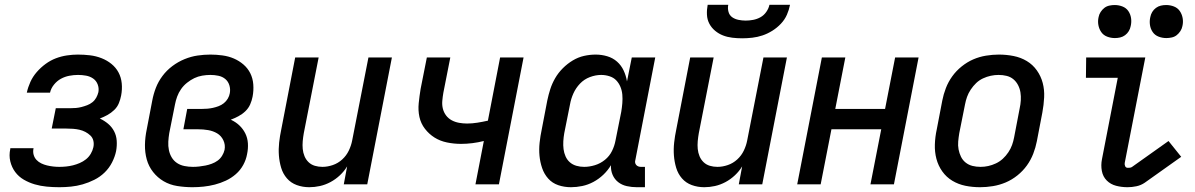

<svg xmlns="http://www.w3.org/2000/svg" viewBox="-20 -770 4990 802"><path d="M228 12Q201 12 175 9.5Q149 7 125 0Q101 -7 79.5 -19.5Q58 -32 43.5 -51.5Q29 -71 23 -96Q17 -121 23 -148V-151H120V-150Q117 -136 120.5 -123.5Q124 -111 132.5 -102Q141 -93 152.5 -87.5Q164 -82 176.5 -79Q189 -76 202 -74.5Q215 -73 228 -73Q242 -73 256.5 -74.5Q271 -76 285 -79.5Q299 -83 313 -89Q327 -95 339 -104.5Q351 -114 359 -127.5Q367 -141 370 -155Q373 -169 370 -182Q367 -195 357.5 -204Q348 -213 336.5 -219Q325 -225 312 -228Q299 -231 285 -232Q271 -233 257 -233H196L213 -318H274Q286 -318 297.5 -319Q309 -320 320.5 -323Q332 -326 344 -330.5Q356 -335 366 -343Q376 -351 382 -362Q388 -373 391 -385Q394 -402 388 -417.5Q382 -433 369 -442Q356 -451 339.5 -454Q323 -457 306 -457Q288 -457 269.5 -453.5Q251 -450 234.5 -441Q218 -432 205.5 -416.5Q193 -401 189 -383H92Q97 -406 107 -428Q117 -450 133.5 -469Q150 -488 170.5 -503Q191 -518 213.5 -526.5Q236 -535 259.5 -538.5Q283 -542 305 -542Q331 -542 356 -539Q381 -536 404 -527Q427 -518 445.5 -503Q464 -488 475 -467.5Q486 -447 488.5 -422Q491 -397 486 -371Q483 -355 476.5 -339Q470 -323 457 -310.5Q444 -298 428.5 -289.5Q413 -281 397 -275Q416 -266 431.5 -253Q447 -240 456.5 -222Q466 -204 467.5 -182.5Q469 -161 465 -139Q460 -115 448 -91.5Q436 -68 417 -49.5Q398 -31 374 -19Q350 -7 325.5 0Q301 7 276.5 9.5Q252 12 228 12Z M784 12Q752 12 720.5 7Q689 2 663.5 -13Q638 -28 619.5 -51.5Q601 -75 593 -104Q585 -133 585.5 -165Q586 -197 593 -230L616 -350Q621 -377 631 -403Q641 -429 658.5 -452.5Q676 -476 700 -494Q724 -512 751 -523Q778 -534 805 -538Q832 -542 859 -542Q884 -542 909.5 -538.5Q935 -535 957 -525.5Q979 -516 997 -500.5Q1015 -485 1025.5 -464Q1036 -443 1038 -417.5Q1040 -392 1035 -366Q1032 -350 1025 -334Q1018 -318 1005 -305.5Q992 -293 976 -284.5Q960 -276 944 -270Q964 -261 979.5 -246.5Q995 -232 1004.5 -213Q1014 -194 1015.5 -171.5Q1017 -149 1012 -126Q1008 -103 996 -81Q984 -59 965 -42.5Q946 -26 923.5 -15.5Q901 -5 877.5 1Q854 7 830.5 9.5Q807 12 784 12ZM786 -73Q799 -73 812 -74.5Q825 -76 838 -78.5Q851 -81 864.5 -86Q878 -91 889 -99Q900 -107 907.5 -119Q915 -131 918 -144Q922 -165 913 -184Q904 -203 887 -213Q870 -223 849.5 -226.5Q829 -230 807 -230H746L762 -315H823Q835 -315 846.5 -316Q858 -317 869.5 -319.5Q881 -322 893 -326.5Q905 -331 915 -339Q925 -347 931.5 -358Q938 -369 940 -381Q943 -398 938 -414Q933 -430 921 -440Q909 -450 892.5 -453.5Q876 -457 859 -457Q842 -457 824.5 -454Q807 -451 791.5 -443.5Q776 -436 761.5 -424.5Q747 -413 736.5 -398Q726 -383 720 -366.5Q714 -350 711 -334L687 -214Q684 -196 683 -178Q682 -160 685.5 -143Q689 -126 697.5 -112Q706 -98 719.5 -89Q733 -80 750.5 -76.5Q768 -73 786 -73Z M1272 12Q1244 12 1219.5 3Q1195 -6 1178.5 -25Q1162 -44 1154.5 -69Q1147 -94 1145 -120.5Q1143 -147 1146 -174.5Q1149 -202 1155 -230L1213 -530H1311L1249 -214Q1246 -197 1244.5 -180.5Q1243 -164 1244.5 -148Q1246 -132 1252 -117.5Q1258 -103 1269 -92.5Q1280 -82 1295 -77.5Q1310 -73 1327 -73Q1348 -73 1370 -80.5Q1392 -88 1409.5 -104Q1427 -120 1437 -141Q1447 -162 1451 -183L1519 -530H1617L1514 0H1416L1430 -75Q1418 -55 1400 -38Q1382 -21 1360.5 -9.5Q1339 2 1316.5 7Q1294 12 1272 12Z M1966 0 2001 -181Q1977 -175 1953 -172Q1929 -169 1906 -169Q1876 -169 1847 -175Q1818 -181 1795 -195.5Q1772 -210 1755 -232Q1738 -254 1732 -281.5Q1726 -309 1729 -339Q1732 -369 1737 -399L1763 -530H1861L1832 -383Q1829 -366 1827.5 -348.5Q1826 -331 1830 -315.5Q1834 -300 1843.5 -287.5Q1853 -275 1867 -267.5Q1881 -260 1897.5 -257Q1914 -254 1931 -254Q1952 -254 1974 -257.5Q1996 -261 2018 -266L2069 -530H2167L2064 0Z M2365 12Q2337 12 2312 3.5Q2287 -5 2270 -24Q2253 -43 2244.5 -68Q2236 -93 2233.5 -119.5Q2231 -146 2234 -174Q2237 -202 2243 -230L2266 -350Q2271 -374 2278.5 -397.5Q2286 -421 2299 -443.5Q2312 -466 2331 -485Q2350 -504 2372.5 -517.5Q2395 -531 2419.5 -536.5Q2444 -542 2468 -542Q2493 -542 2516.5 -535Q2540 -528 2557.5 -512.5Q2575 -497 2585 -475.5Q2595 -454 2599 -430L2619 -530H2717L2634 -102Q2632 -96 2633 -90.5Q2634 -85 2637.5 -81Q2641 -77 2646 -75Q2651 -73 2657 -73H2674V12H2640Q2619 12 2598.5 7.5Q2578 3 2562.5 -9Q2547 -21 2539 -39.5Q2531 -58 2532 -80Q2519 -58 2500 -40Q2481 -22 2458.5 -10Q2436 2 2412 7Q2388 12 2365 12ZM2420 -73Q2442 -73 2465 -80Q2488 -87 2507 -102.5Q2526 -118 2536.5 -139.5Q2547 -161 2551 -183L2575 -303Q2578 -321 2579.5 -339Q2581 -357 2579.5 -374.5Q2578 -392 2571.5 -407.5Q2565 -423 2554 -434.5Q2543 -446 2526 -451.5Q2509 -457 2491 -457Q2468 -457 2444 -448Q2420 -439 2402.5 -420.5Q2385 -402 2375 -379.5Q2365 -357 2361 -334L2337 -214Q2334 -197 2333 -180Q2332 -163 2334 -147Q2336 -131 2342.5 -116.5Q2349 -102 2360.5 -92Q2372 -82 2387.5 -77.5Q2403 -73 2420 -73Z M2922 12Q2894 12 2869.5 3Q2845 -6 2828.5 -25Q2812 -44 2804.5 -69Q2797 -94 2795 -120.5Q2793 -147 2796 -174.5Q2799 -202 2805 -230L2863 -530H2961L2899 -214Q2896 -197 2894.5 -180.5Q2893 -164 2894.5 -148Q2896 -132 2902 -117.5Q2908 -103 2919 -92.5Q2930 -82 2945 -77.5Q2960 -73 2977 -73Q2998 -73 3020 -80.5Q3042 -88 3059.5 -104Q3077 -120 3087 -141Q3097 -162 3101 -183L3169 -530H3267L3164 0H3066L3080 -75Q3068 -55 3050 -38Q3032 -21 3010.5 -9.5Q2989 2 2966.5 7Q2944 12 2922 12Z M3080 -610Q3059 -610 3038.5 -612.5Q3018 -615 3000 -622Q2982 -629 2967 -641.5Q2952 -654 2943 -671Q2934 -688 2933 -708.5Q2932 -729 2936 -750H3022Q3019 -735 3023 -720.5Q3027 -706 3038.5 -698Q3050 -690 3065 -687Q3080 -684 3095 -684Q3110 -684 3126 -687Q3142 -690 3156.5 -698Q3171 -706 3181 -720.5Q3191 -735 3194 -750H3280Q3276 -729 3267 -708.5Q3258 -688 3242 -671Q3226 -654 3206 -641.5Q3186 -629 3165 -622Q3144 -615 3122.5 -612.5Q3101 -610 3080 -610Z M3310 0 3413 -530H3511L3469 -315H3677L3719 -530H3817L3714 0H3616L3661 -230H3453L3408 0Z M4074 12Q4042 12 4012.5 6Q3983 0 3958 -15Q3933 -30 3916 -54Q3899 -78 3891.5 -106.5Q3884 -135 3885 -166.5Q3886 -198 3893 -230L3916 -350Q3921 -376 3931 -402Q3941 -428 3957.5 -451Q3974 -474 3997 -492.5Q4020 -511 4045.5 -522Q4071 -533 4098.5 -537.5Q4126 -542 4152 -542Q4184 -542 4214 -536Q4244 -530 4269 -515Q4294 -500 4311 -476Q4328 -452 4335.5 -423.5Q4343 -395 4341.5 -363.5Q4340 -332 4334 -300L4311 -180Q4306 -154 4296 -128Q4286 -102 4269.5 -79Q4253 -56 4230 -37.5Q4207 -19 4181 -8Q4155 3 4127.5 7.5Q4100 12 4074 12ZM4076 -73Q4092 -73 4108 -76.5Q4124 -80 4140 -87.5Q4156 -95 4169 -107Q4182 -119 4192 -134Q4202 -149 4207.5 -164.5Q4213 -180 4216 -196L4239 -316Q4243 -334 4244 -351Q4245 -368 4242.5 -384Q4240 -400 4232.5 -414.5Q4225 -429 4213 -439Q4201 -449 4185 -453Q4169 -457 4151 -457Q4135 -457 4118.5 -453.5Q4102 -450 4086 -442.5Q4070 -435 4057.5 -423Q4045 -411 4035 -396Q4025 -381 4019.5 -365.5Q4014 -350 4011 -334L3987 -214Q3984 -196 3982.5 -179Q3981 -162 3984 -146Q3987 -130 3994 -115.5Q4001 -101 4013.5 -91Q4026 -81 4042 -77Q4058 -73 4076 -73Z M4690 12Q4665 12 4642 6Q4619 0 4603 -16Q4587 -32 4582.5 -56Q4578 -80 4583 -105L4649 -445H4516L4517 -530H4764L4678 -89Q4677 -82 4680 -75.5Q4683 -69 4691 -69Q4695 -69 4700 -69.5Q4705 -70 4709 -73L4861 -181L4914 -115L4762 -7Q4746 4 4727 8Q4708 12 4690 12Z M4852 -611Q4835 -611 4819.5 -617Q4804 -623 4795 -636Q4786 -649 4783.5 -665.5Q4781 -682 4785 -699Q4787 -710 4793 -720Q4799 -730 4808.5 -737Q4818 -744 4829 -746.5Q4840 -749 4851 -749Q4868 -749 4883.5 -743Q4899 -737 4908 -724Q4917 -711 4920 -694.5Q4923 -678 4919 -661Q4917 -650 4910.5 -640Q4904 -630 4895 -623Q4886 -616 4874.5 -613.5Q4863 -611 4852 -611ZM4637 -611Q4620 -611 4604.5 -617Q4589 -623 4580 -636Q4571 -649 4568 -665.5Q4565 -682 4569 -699Q4571 -710 4577.5 -720Q4584 -730 4593 -737Q4602 -744 4613.5 -746.5Q4625 -749 4636 -749Q4653 -749 4668.5 -743Q4684 -737 4693 -724Q4702 -711 4704.5 -694.5Q4707 -678 4703 -661Q4701 -650 4695 -640Q4689 -630 4679.5 -623Q4670 -616 4659 -613.5Q4648 -611 4637 -611Z"/></svg>

Font: Lode Dark Term
Style: Bold Italic
Weight: 700
Italic angle: -11°
Monospace: yes
Designer: Belleve Invis
Foundry: Belleve Invis
Version: Version 29.2.0